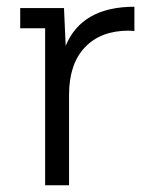

<svg xmlns="http://www.w3.org/2000/svg" viewBox="-20 -550 441 570"><path d="M175 -414Q223 -530 379 -530V-458Q376 -458 370 -458.5Q364 -459 362 -459Q279 -459 232 -409.5Q185 -360 185 -268V0H114V-466H40V-526H170Z"/></svg>

Font: mBank
Style: Regular
Weight: 400
Designer: Julieta Ulanovsky
Foundry: Julieta Ulanovsky
Version: Version 7.200;PS 007.200;hotconv 1.0.88;makeotf.lib2.5.64775